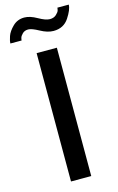

<svg xmlns="http://www.w3.org/2000/svg" viewBox="-179 -971 629 1026"><g transform="rotate(-15 135.5 -458.0)"><path d="M192 0H80V-710H192ZM199 -801Q166 -801 127 -822.5Q88 -844 69 -844Q49 -844 37 -832Q25 -820 22.5 -810.5Q20 -801 20 -796H-42Q-42 -811 -33.5 -835.5Q-25 -860 1 -885.5Q27 -911 65 -911Q96 -911 134.5 -889Q173 -867 196 -867Q218 -867 231.5 -879.5Q245 -892 247.5 -901Q250 -910 250 -916H313Q313 -889 284 -845Q255 -801 199 -801Z"/></g></svg>

Font: Raleway
Style: Regular
Weight: 600
Designer: Matt McInerney, Pablo Impallari, Rodrigo Fuenzalida
Foundry: Matt McInerney, Pablo Impallari, Rodrigo Fuenzalida
Version: Version 1.000;PS 001.001;hotconv 1.0.56; ttfautohint (v1.5)